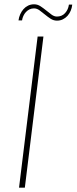

<svg xmlns="http://www.w3.org/2000/svg" viewBox="-20 -873 356 893"><path d="M95.5 0H68.5L155 -703H182ZM245 -796Q268 -796 282.8 -812.2Q297.5 -828.5 300.5 -851.5H316Q314.5 -836.5 308.8 -823Q303 -809.5 293.8 -799.2Q284.5 -789 272.2 -783Q260 -777 245 -777Q229 -777 215.2 -786Q201.5 -795 188.8 -805.5Q176 -816 163.8 -825Q151.5 -834 138 -834Q127 -834 117.5 -829.5Q108 -825 100.8 -817.2Q93.5 -809.5 88.8 -799.2Q84 -789 82.5 -778H66Q68 -793 74 -806.5Q80 -820 89.2 -830.5Q98.5 -841 111 -847Q123.5 -853 138.5 -853Q154.5 -853 168.2 -844Q182 -835 194.8 -824.5Q207.5 -814 219.8 -805Q232 -796 245 -796Z"/></svg>

Font: Lato ExtraLight
Style: Italic
Weight: 275
Italic angle: -7°
Designer: Lukasz Dziedzic with Adam Twardoch and Botio Nikoltchev
Foundry: tyPoland Lukasz Dziedzic
Version: Version 2.015; 2015-08-06; http://www.latofonts.com/